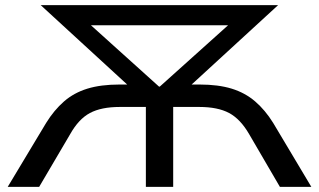

<svg xmlns="http://www.w3.org/2000/svg" viewBox="-20 -725 1238 745"><path d="M10 0 159 -248Q190 -298 228.5 -331.5Q267 -365 319 -381Q371 -397 443 -397H546L504 -369L138 -705H1059L693 -369L652 -397H755Q827 -397 879 -381Q931 -365 970 -331.5Q1009 -298 1040 -248L1188 0H1066L947 -204Q913 -263 869 -286.5Q825 -310 753 -310H652V0H546V-310H445Q373 -310 329 -286.5Q285 -263 252 -204L132 0ZM597 -389H600L904 -662L906 -627H292L294 -662Z"/></svg>

Font: Nunito Sans 10pt Expanded Medium
Style: Regular
Weight: 500
Width: 7
Designer: Vernon Adams
Foundry: Vernon Adams
Version: Version 3.101;gftools[0.9.27]